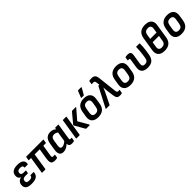

<svg xmlns="http://www.w3.org/2000/svg" viewBox="461 -2435 4167 4167"><g transform="rotate(-45 2544.0 -351.5)"><path d="M211.4 11Q115.6 11 72.2 -23.2Q28.8 -57.5 33.3 -126.4Q35.2 -176.6 65.1 -209.9Q95 -243.2 144.8 -252.9L145.1 -254.6Q112.2 -266.9 96 -295.8Q79.8 -324.6 83.1 -366.7Q87.5 -433.4 137 -468Q186.4 -502.7 280.4 -502.7Q373.8 -502.7 420.3 -465.3Q466.8 -428 452.3 -357.6Q450.3 -346.5 441.1 -346.5H357.6Q347.5 -346.5 348.5 -357.3Q353.8 -385.8 333.7 -399.8Q313.6 -413.8 273.1 -413.8Q231.8 -413.8 209.1 -396.8Q186.4 -379.8 185.1 -346.1Q183.8 -316.6 200.4 -301.3Q217 -285.9 255.1 -285.9H316.6Q328.1 -285.9 326.1 -274.7L317.3 -220.6Q316.6 -209.5 305.4 -209.5H233.4Q192.3 -209.5 168.9 -192.1Q145.4 -174.6 143.5 -141.4Q140.9 -108.2 159.5 -93Q178.1 -77.8 224.2 -77.8Q271.6 -77.8 292.9 -90.4Q314.3 -103 318.6 -132.5Q318.9 -142.9 330.1 -142.9H412.6Q422.4 -142.9 422.4 -131.8Q418 -60.1 367.7 -24.5Q317.3 11 211.4 11Z M925.6 11Q883.1 11 856.6 -2.9Q830.1 -16.9 821.6 -51.2Q813 -85.5 822.4 -146.8L862.3 -396.5H707L646.6 -11.1Q644.2 0 634.4 0H545.1Q534.3 0 536.3 -11.1L596.7 -396.5H533.6Q522.8 -396.5 524.5 -407.6L535.7 -480.5Q538.1 -491.7 548.9 -491.7H1060.3Q1071.4 -491.7 1069.4 -480.5L1057.8 -407.6Q1056.5 -396.5 1045.7 -396.5H972.9L931.1 -138.3Q926.4 -105.3 934 -93.2Q941.6 -81.1 962.5 -81.1Q972.9 -81.1 983.5 -82.3Q994.2 -83.5 1004.5 -84.5Q1009.6 -85.5 1011.9 -83Q1014.3 -80.5 1013.3 -75.1L1002.4 -8.4Q1000 2.4 991.6 3.1Q978.4 6.6 961.2 8.8Q944 11 925.6 11Z M1188.3 11Q1122.6 11 1095.9 -34.1Q1069.3 -79.1 1082.6 -162.2L1109 -326.5Q1123.7 -418.4 1170.9 -460.5Q1218 -502.7 1289.8 -502.7Q1334.5 -502.7 1370.3 -486.4Q1406 -470.1 1429.8 -444.4L1417.7 -361.2Q1393.4 -382.6 1366.6 -394.9Q1339.7 -407.2 1313.1 -407.2Q1272 -407.2 1248.2 -384.4Q1224.5 -361.5 1216.3 -310.3L1195.1 -174.8Q1188.1 -130.7 1200.3 -108.8Q1212.5 -86.9 1246 -86.9Q1276 -86.9 1308.8 -105.3Q1341.6 -123.8 1387.4 -165.7L1382 -88.6Q1349.6 -58.2 1319.1 -35.7Q1288.5 -13.2 1256.6 -1.1Q1224.6 11 1188.3 11ZM1449.3 11Q1400 11 1377.8 -13.3Q1355.5 -37.7 1362.8 -89.1L1366.2 -110.9L1364.7 -133.7L1406.7 -403L1418.3 -435.7L1425.9 -480.5Q1427.9 -491.7 1437.8 -491.7H1520.2Q1531.7 -491.7 1529.3 -480.5L1473.8 -128.8Q1469.9 -99.8 1475.1 -91.3Q1480.4 -82.8 1494.9 -82.8Q1503.5 -82.8 1510.7 -83.6Q1517.9 -84.4 1523.8 -85.4Q1533.9 -87.1 1531.5 -76L1520 -8.3Q1519 2.1 1506.4 4.6Q1493.2 7.3 1479.5 9.1Q1465.7 11 1449.3 11Z M1896.1 0Q1887.3 0 1883.7 -7.1L1748.1 -243.8Q1745.1 -250.3 1750.5 -258.1L1940.1 -485.2Q1944.9 -491.7 1954.9 -491.7H2060.7Q2067.1 -491.7 2068.3 -487.9Q2069.4 -484.2 2064.4 -478.1L1869 -252L2004.7 -13.5Q2007.3 -8.4 2004.8 -4.2Q2002.3 0 1996.3 0ZM1597.4 0Q1586 0 1588 -11.8L1662.3 -480.5Q1664.3 -491.7 1674.8 -491.7H1763.8Q1774.6 -491.7 1773.3 -480.5L1698.6 -11.8Q1696.3 0 1686.1 0Z M2256.5 11Q2154.6 11 2106.5 -41.8Q2058.3 -94.7 2074.1 -191.8L2094.3 -314.1Q2125.3 -502.7 2319.1 -502.7Q2419.5 -502.7 2468.7 -450.8Q2518 -398.9 2502.6 -300.1L2484 -180.2Q2468.3 -83.3 2411.9 -36.1Q2355.5 11 2256.5 11ZM2266.7 -86.2Q2315.4 -86.2 2340.5 -110.4Q2365.5 -134.6 2374.5 -189.7L2391.3 -293.8Q2400.9 -351.8 2380.2 -378.6Q2359.5 -405.5 2309.7 -405.5Q2261.4 -405.5 2236.6 -381.1Q2211.8 -356.7 2202.8 -302.2L2185.7 -196.9Q2177.1 -141.5 2196.5 -113.8Q2216 -86.2 2266.7 -86.2ZM2294 -545.6Q2288.6 -545.6 2287.4 -549.9Q2286.3 -554.1 2288.6 -559.1L2346.1 -703Q2348.8 -709.4 2353.5 -711.7Q2358.2 -714.1 2364.3 -714.1H2449.6Q2455.7 -714.1 2457.4 -709.7Q2459.1 -705.3 2455.3 -699.6L2374 -556.8Q2368.2 -545.6 2354.7 -545.6Z M2923.2 11Q2886.3 11 2863.9 -0.6Q2841.6 -12.2 2829.8 -44Q2818.1 -75.7 2812.2 -135.8L2795.8 -256.9Q2793.5 -281.9 2791.4 -310.5Q2789.4 -339.2 2788.8 -368.8H2787.4Q2775.5 -339.2 2763.4 -310.4Q2751.2 -281.5 2737.2 -253L2616.9 -9.1Q2613.1 0 2603 0H2506.1Q2493.9 0 2500 -13.1L2732.5 -463.5Q2737.2 -472.6 2745.3 -472.6H2769.6L2759.2 -549.4Q2755.7 -580.3 2743.2 -590.3Q2730.8 -600.2 2705.9 -600.2Q2696.2 -600.2 2687 -599.7Q2677.8 -599.2 2668.2 -597.2Q2656.4 -595.5 2658.7 -606.7L2668.9 -676.4Q2669.9 -685.9 2680.1 -687.6Q2708.8 -694 2745.8 -694Q2806 -694 2833.9 -666.4Q2861.9 -638.7 2869.1 -570.5L2918.1 -136.1Q2921.4 -114.4 2926.5 -102.9Q2931.6 -91.3 2939.9 -87.1Q2948.2 -82.8 2960.1 -82.8Q2967.8 -82.8 2974.1 -83.4Q2980.4 -84.1 2990 -85.8Q3002.2 -88.1 3000.2 -75.3L2989.3 -7.9Q2988.3 2.5 2977.5 4.2Q2963.2 6.9 2948.9 9Q2934.7 11 2923.2 11Z M3245.5 11Q3143.6 11 3095.5 -41.8Q3047.3 -94.7 3063.1 -191.8L3083.3 -314.1Q3114.3 -502.7 3308.1 -502.7Q3408.5 -502.7 3457.7 -450.8Q3507 -398.9 3491.6 -300.1L3473 -180.2Q3457.3 -83.3 3400.9 -36.1Q3344.5 11 3245.5 11ZM3255.7 -86.2Q3304.4 -86.2 3329.5 -110.4Q3354.5 -134.6 3363.5 -189.7L3380.3 -293.8Q3389.9 -351.8 3369.2 -378.6Q3348.5 -405.5 3298.7 -405.5Q3250.4 -405.5 3225.6 -381.1Q3200.8 -356.7 3191.8 -302.2L3174.7 -196.9Q3166.1 -141.5 3185.5 -113.8Q3205 -86.2 3255.7 -86.2Z M3777.4 11Q3675.9 11 3632.2 -36.9Q3588.6 -84.8 3603.3 -176.1L3632.8 -365.3Q3637.4 -392.3 3632.5 -400.6Q3627.5 -408.9 3612.1 -408.9Q3606.1 -408.9 3599.3 -408.2Q3592.6 -407.5 3585.7 -406.9Q3576.3 -405.9 3578 -416L3588.2 -484Q3589.6 -490.1 3592.3 -492.6Q3595 -495.1 3601.5 -496.5Q3616.3 -499.6 3633.1 -501.1Q3649.9 -502.7 3665.5 -502.7Q3716.8 -502.7 3737.4 -478Q3758.1 -453.3 3748.3 -390.6L3714 -173.5Q3707.4 -129 3724.6 -107Q3741.7 -85 3783.5 -85Q3824.3 -85 3849.7 -107.9Q3875.1 -130.8 3882.7 -179.2L3894.7 -257Q3904.6 -320.8 3908.6 -377.9Q3912.7 -435 3912.6 -479.8Q3912.6 -491.7 3924.1 -491.7H4013.5Q4023.9 -491.7 4023.9 -481.2Q4024.3 -438.7 4020.8 -384.2Q4017.3 -329.7 4008 -270.7L3994 -183.6Q3978.5 -82.5 3927.4 -35.8Q3876.2 11 3777.4 11Z M4294.2 11Q4226.7 11 4182.2 -12.8Q4137.8 -36.5 4119.1 -81.4Q4100.4 -126.2 4110.1 -189.2L4160.8 -507.3Q4175.9 -600.9 4232.2 -647.5Q4288.5 -694 4389.4 -694Q4456.3 -694 4500.4 -670.6Q4544.5 -647.1 4563 -603.6Q4581.5 -560.1 4571.7 -498.5L4521 -175.7Q4506.9 -84 4451.1 -36.5Q4395.4 11 4294.2 11ZM4300.2 -85Q4347.4 -85 4376.1 -107.3Q4404.9 -129.5 4412.5 -179.6L4432.8 -307.2H4238.3L4219.3 -186.7Q4210.4 -136.3 4231.8 -110.7Q4253.1 -85 4300.2 -85ZM4252.3 -395.8H4447L4462.8 -499.5Q4470.5 -548.6 4449.3 -573.3Q4428.1 -598 4380.3 -598Q4333.2 -598 4305.4 -575.7Q4277.6 -553.5 4269.3 -503.1Z M4812.5 11Q4710.6 11 4662.5 -41.8Q4614.3 -94.7 4630.1 -191.8L4650.3 -314.1Q4681.3 -502.7 4875.1 -502.7Q4975.5 -502.7 5024.7 -450.8Q5074 -398.9 5058.6 -300.1L5040 -180.2Q5024.3 -83.3 4967.9 -36.1Q4911.5 11 4812.5 11ZM4822.7 -86.2Q4871.4 -86.2 4896.5 -110.4Q4921.5 -134.6 4930.5 -189.7L4947.3 -293.8Q4956.9 -351.8 4936.2 -378.6Q4915.5 -405.5 4865.7 -405.5Q4817.4 -405.5 4792.6 -381.1Q4767.8 -356.7 4758.8 -302.2L4741.7 -196.9Q4733.1 -141.5 4752.5 -113.8Q4772 -86.2 4822.7 -86.2Z"/></g></svg>

Font: Sofia Sans Semi Condensed
Style: Italic
Weight: 400
Italic angle: -9°
Designer: Botio Nikoltchev, Ani Petrova
Foundry: lettersoup
Version: Version 4.101